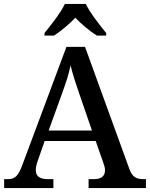

<svg xmlns="http://www.w3.org/2000/svg" viewBox="-20 -951 758 971"><path d="M205 -784V-771H253C288 -793 331 -830 361 -861C391 -830 434 -793 470 -771H517V-784C486 -822 435 -886 414 -931H308C287 -886 236 -822 205 -784ZM1 0H250V-45H222C181 -45 161 -60 161 -91C161 -104 165 -122 171 -138L206 -238H464L502 -129C507 -115 511 -103 511 -90C511 -59 491 -45 454 -45H428V0H718V-45H706C667 -45 648 -57 633 -100L410 -714H316L95 -122C72 -59 56 -45 18 -45H1ZM226 -291 293 -476C314 -534 327 -573 337 -620C348 -573 365 -524 384 -468L445 -291Z"/></svg>

Font: Noto Serif Telugu Medium
Style: Regular
Weight: 500
Designer: Jelle Bosma - Monotype Design Team
Foundry: Monotype Imaging Inc.
Version: Version 2.005